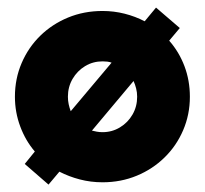

<svg xmlns="http://www.w3.org/2000/svg" viewBox="-20 -476 550 516"><path d="M255.6 13.9Q223.6 13.9 194.4 6.2Q165.3 -1.4 139.6 -14.6L110.4 20.1L46.5 -35.4L73.6 -68.8Q48.6 -97.9 34.4 -136.1Q20.1 -174.3 20.1 -216Q20.1 -264.6 38.2 -306.6Q56.2 -348.6 88.2 -379.9Q120.1 -411.1 162.8 -428.8Q205.6 -446.5 255.6 -446.5Q286.1 -446.5 314.9 -439.2Q343.8 -431.9 368.8 -418.8L399.3 -455.6L463.2 -400.7L434.7 -366.7Q461.1 -336.8 475.7 -298.3Q490.3 -259.7 490.3 -216Q490.3 -168.1 472.2 -126Q454.2 -84 422.2 -52.8Q390.3 -21.5 347.6 -3.8Q304.9 13.9 255.6 13.9ZM170.1 -177.1 279.9 -307.6Q274.3 -309.7 268.1 -310.4Q261.8 -311.1 255.6 -311.1Q229.9 -311.1 208.7 -298.3Q187.5 -285.4 175 -263.9Q162.5 -242.4 162.5 -216Q162.5 -205.6 164.6 -195.8Q166.7 -186.1 170.1 -177.1ZM255.6 -120.8Q281.2 -120.8 302.4 -133.7Q323.6 -146.5 336.1 -168.1Q348.6 -189.6 348.6 -216Q348.6 -227.8 345.8 -238.5Q343.1 -249.3 338.9 -258.3L227.1 -125Q232.6 -123.6 239.9 -122.2Q247.2 -120.8 255.6 -120.8Z"/></svg>

Font: Afacad Flux Black
Style: Regular
Weight: 900
Designer: Kristian Moeller
Foundry: Dicotype
Version: Version 1.100